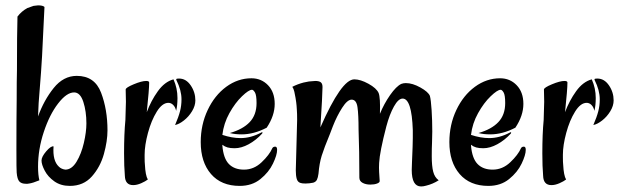

<svg xmlns="http://www.w3.org/2000/svg" viewBox="-20 -669 2264 702"><path d="M131.8 -82Q131.8 -95.7 148.9 -115.7Q166 -135.7 175.8 -133.8Q171.9 -81.1 195.3 -59.6Q204.1 -50.8 218.8 -48.8Q242.2 -48.8 259.8 -77.6Q277.3 -106.4 286.6 -146.5Q295.9 -186.5 295.9 -217.8Q295.9 -261.7 284.7 -296.4Q273.4 -331.1 251 -331.1Q223.6 -331.1 192.4 -290.5Q161.1 -250 140.1 -186.5Q119.1 -123 119.1 -59.6Q119.1 -29.3 124 -9.8Q100.6 0 86.9 2Q77.1 3.9 74.2 2.9Q58.6 2.9 50.8 -5.4Q43 -13.7 41 -38.1Q40 -44.9 40 -124Q40 -234.4 41 -303.7Q41 -377.9 42 -411.1Q42 -547.9 43.9 -608.4Q58.6 -627.9 80.1 -639.6Q92.8 -644.5 102.5 -647.5L119.1 -649.4Q136.7 -649.4 142.6 -643.6L133.8 -463.9L129.9 -403.3L124 -327.1Q121.1 -299.8 119.1 -243.2Q140.6 -302.7 176.3 -347.2Q211.9 -391.6 260.7 -391.6Q326.2 -391.6 349.6 -330.1Q373 -268.6 373 -192.4Q373 -153.3 359.9 -106Q346.7 -58.6 315.9 -23.9Q285.2 10.7 235.4 10.7Q202.1 10.7 178.7 -5.9Q155.3 -22.5 143.6 -44.9Q131.8 -67.4 131.8 -82Z M466.8 7.8Q437.5 7.8 436.5 -26.4Q433.6 -60.5 433.6 -108.4Q433.6 -179.7 438.5 -230.5L440.4 -296.9L439.5 -341.8Q439.5 -348.6 468.8 -360.8Q498 -373 514.6 -373Q525.4 -373 525.4 -367.2Q525.4 -341.8 516.6 -258.8Q532.2 -300.8 557.1 -335.4Q582 -370.1 614.3 -378.9Q628.9 -346.7 628.9 -310.5Q628.9 -283.2 624 -263.7Q621.1 -277.3 613.3 -285.2Q605.5 -293 595.7 -293Q573.2 -293 553.2 -260.7Q533.2 -228.5 521 -183.1Q508.8 -137.7 508.8 -103.5V-92.8Q508.8 -75.2 509.8 -67.4Q511.7 -27.3 520.5 -12.7Q511.7 -5.9 496.1 1Q480.5 7.8 466.8 7.8ZM643.6 -305.7Q643.6 -338.9 625 -376Q623 -379.9 626 -380.9Q628.9 -381.8 634.8 -381.8Q660.2 -381.8 677.2 -356.9Q694.3 -332 694.3 -301.8Q694.3 -282.2 682.1 -262.2Q669.9 -242.2 652.3 -228.5Q634.8 -214.8 620.1 -211.9Q632.8 -241.2 638.2 -262.2Q643.6 -283.2 643.6 -305.7Z M713.9 -149.4Q713.9 -212.9 739.3 -266.6Q764.6 -320.3 807.1 -351.6Q849.6 -382.8 899.4 -382.8Q935.5 -382.8 960 -357.4Q984.4 -332 984.4 -289.1Q984.4 -246.1 955.1 -202.1Q908.2 -177.7 863.3 -177.7Q838.9 -177.7 820.3 -182.6Q868.2 -196.3 893.1 -222.7Q918 -249 918 -292Q918 -321.3 912.1 -331.1Q906.2 -340.8 901.4 -340.8Q889.6 -340.8 864.7 -316.9Q839.8 -293 818.8 -255.4Q797.9 -217.8 793 -175.8Q828.1 -164.1 859.4 -164.1Q897.5 -164.1 935.5 -184.6Q938.5 -186.5 939.5 -185.1Q940.4 -183.6 938.5 -180.7Q916 -156.2 889.2 -141.6Q862.3 -127 837.9 -127Q822.3 -127 812 -129.9Q801.8 -132.8 793 -139.6V-136.7Q796.9 -89.8 816.9 -69.3Q836.9 -48.8 872.1 -48.8Q908.2 -48.8 936.5 -75.7Q964.8 -102.5 975.6 -127Q978.5 -132.8 986.3 -132.8Q993.2 -132.8 993.2 -121.1Q993.2 -102.5 978 -70.8Q962.9 -39.1 932.1 -14.2Q901.4 10.7 856.4 10.7Q789.1 10.7 751.5 -32.7Q713.9 -76.2 713.9 -149.4Z M1485.4 -47.9 1486.3 -75.2Q1489.3 -142.6 1489.3 -164.1V-193.4Q1485.4 -308.6 1452.1 -308.6Q1436.5 -308.6 1420.4 -279.8Q1404.3 -251 1392.6 -207Q1368.2 -113.3 1366.2 -73.2Q1365.2 -55.7 1366.2 -39.6Q1367.2 -23.4 1368.2 -7.8Q1369.1 -2 1358.9 2Q1348.6 5.9 1334 5.9Q1317.4 5.9 1305.7 -0.5Q1293.9 -6.8 1293.9 -19.5Q1293.9 -119.1 1291 -195.3Q1291 -249 1287.1 -276.9Q1283.2 -304.7 1265.6 -304.7Q1250 -304.7 1231 -274.9Q1211.9 -245.1 1197.3 -208L1186.5 -179.7Q1165 -127.9 1156.2 -99.6Q1147.5 -71.3 1144.5 -34.2Q1142.6 -19.5 1138.7 -11.7Q1134.8 -3.9 1125 -1Q1110.4 2 1096.7 2Q1085 2 1079.1 0Q1068.4 -2.9 1064.9 -15.1Q1061.5 -27.3 1061.5 -45.9Q1061.5 -64.5 1064.5 -158.2Q1066.4 -210.9 1066.4 -231.4Q1066.4 -254.9 1065.4 -266.6Q1064.5 -284.2 1063 -294.9Q1061.5 -305.7 1060.5 -311.5Q1058.6 -322.3 1056.2 -333.5Q1053.7 -344.7 1048.8 -351.6Q1067.4 -361.3 1089.8 -367.2L1109.4 -371.1L1132.8 -373Q1146.5 -373 1152.8 -368.2Q1159.2 -363.3 1159.2 -350.6L1157.2 -299.8L1151.4 -203.1Q1228.5 -378.9 1275.4 -378.9Q1297.9 -378.9 1327.1 -362.8Q1356.4 -346.7 1364.3 -329.1Q1371.1 -312.5 1369.1 -252.9Q1383.8 -289.1 1406.2 -321.3Q1428.7 -353.5 1447.3 -362.3Q1455.1 -365.2 1463.9 -365.2Q1488.3 -365.2 1517.1 -349.1Q1545.9 -333 1551.8 -318.4Q1555.7 -303.7 1558.1 -266.1Q1560.5 -228.5 1560.5 -188.5L1559.6 -147.5Q1558.6 -128.9 1558.6 -97.7Q1558.6 -61.5 1564 -41Q1569.3 -20.5 1584 -9.8Q1562.5 3.9 1538.1 9.8Q1528.3 12.7 1519.5 12.7Q1485.4 12.7 1485.4 -47.9Z M1623 -149.4Q1623 -212.9 1648.4 -266.6Q1673.8 -320.3 1716.3 -351.6Q1758.8 -382.8 1808.6 -382.8Q1844.7 -382.8 1869.1 -357.4Q1893.6 -332 1893.6 -289.1Q1893.6 -246.1 1864.3 -202.1Q1817.4 -177.7 1772.5 -177.7Q1748 -177.7 1729.5 -182.6Q1777.3 -196.3 1802.2 -222.7Q1827.1 -249 1827.1 -292Q1827.1 -321.3 1821.3 -331.1Q1815.4 -340.8 1810.5 -340.8Q1798.8 -340.8 1773.9 -316.9Q1749 -293 1728 -255.4Q1707 -217.8 1702.1 -175.8Q1737.3 -164.1 1768.6 -164.1Q1806.6 -164.1 1844.7 -184.6Q1847.7 -186.5 1848.6 -185.1Q1849.6 -183.6 1847.7 -180.7Q1825.2 -156.2 1798.3 -141.6Q1771.5 -127 1747.1 -127Q1731.4 -127 1721.2 -129.9Q1710.9 -132.8 1702.1 -139.6V-136.7Q1706.1 -89.8 1726.1 -69.3Q1746.1 -48.8 1781.2 -48.8Q1817.4 -48.8 1845.7 -75.7Q1874 -102.5 1884.8 -127Q1887.7 -132.8 1895.5 -132.8Q1902.3 -132.8 1902.3 -121.1Q1902.3 -102.5 1887.2 -70.8Q1872.1 -39.1 1841.3 -14.2Q1810.5 10.7 1765.6 10.7Q1698.2 10.7 1660.6 -32.7Q1623 -76.2 1623 -149.4Z M1996.1 7.8Q1966.8 7.8 1965.8 -26.4Q1962.9 -60.5 1962.9 -108.4Q1962.9 -179.7 1967.8 -230.5L1969.7 -296.9L1968.8 -341.8Q1968.8 -348.6 1998 -360.8Q2027.3 -373 2043.9 -373Q2054.7 -373 2054.7 -367.2Q2054.7 -341.8 2045.9 -258.8Q2061.5 -300.8 2086.4 -335.4Q2111.3 -370.1 2143.6 -378.9Q2158.2 -346.7 2158.2 -310.5Q2158.2 -283.2 2153.3 -263.7Q2150.4 -277.3 2142.6 -285.2Q2134.8 -293 2125 -293Q2102.5 -293 2082.5 -260.7Q2062.5 -228.5 2050.3 -183.1Q2038.1 -137.7 2038.1 -103.5V-92.8Q2038.1 -75.2 2039.1 -67.4Q2041 -27.3 2049.8 -12.7Q2041 -5.9 2025.4 1Q2009.8 7.8 1996.1 7.8ZM2172.9 -305.7Q2172.9 -338.9 2154.3 -376Q2152.3 -379.9 2155.3 -380.9Q2158.2 -381.8 2164.1 -381.8Q2189.5 -381.8 2206.5 -356.9Q2223.6 -332 2223.6 -301.8Q2223.6 -282.2 2211.4 -262.2Q2199.2 -242.2 2181.6 -228.5Q2164.1 -214.8 2149.4 -211.9Q2162.1 -241.2 2167.5 -262.2Q2172.9 -283.2 2172.9 -305.7Z"/></svg>

Font: BKP Parklife Display
Style: Regular
Weight: 400
Designer: Font Diner, Inc.; LA MECHKY PLUS GmbH
Foundry: Font Diner, Inc.; LA MECHKY PLUS GmbH
Version: Version 1.007